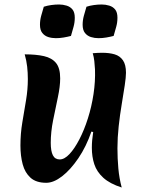

<svg xmlns="http://www.w3.org/2000/svg" viewBox="-20 -814 646 855"><path d="M522 21Q469 4 440 -22.5Q411 -49 400 -82.5Q389 -116 389 -156Q389 -173 390.5 -190Q392 -207 395 -226L387 -228Q364 -161 329 -109.5Q294 -58 256.5 -29Q219 0 186 0Q141 0 116 -22.5Q91 -45 81 -82.5Q71 -120 71 -166Q71 -219 79.5 -269.5Q88 -320 96 -368Q104 -416 104 -462Q104 -490 101 -517Q98 -544 90 -572Q141 -572 176 -564Q211 -556 229.5 -533.5Q248 -511 248 -465Q248 -429 237.5 -380Q227 -331 216.5 -278.5Q206 -226 206 -178Q206 -141 215.5 -122.5Q225 -104 246 -104Q267 -104 289.5 -128Q312 -152 333.5 -193.5Q355 -235 371.5 -287Q388 -339 396.5 -395.5Q405 -452 403 -505Q402 -524 400 -542Q398 -560 393 -577Q404 -578 415 -578.5Q426 -579 435 -579Q467 -579 490.5 -572Q514 -565 527.5 -545.5Q541 -526 541 -490Q541 -471 535.5 -434Q530 -397 522 -349.5Q514 -302 508.5 -251.5Q503 -201 503 -154Q503 -108 507 -64Q511 -20 522 21ZM296 -654Q281 -650 263.5 -647Q246 -644 229 -644Q211 -644 195 -649Q179 -654 168.5 -667Q158 -680 158 -704Q158 -724 163.5 -744Q169 -764 175 -784Q190 -789 208 -791.5Q226 -794 243 -794Q260 -794 276.5 -789Q293 -784 303 -771.5Q313 -759 313 -735Q313 -714 307.5 -694.5Q302 -675 296 -654ZM486 -654Q471 -650 453.5 -647Q436 -644 419 -644Q401 -644 385 -649Q369 -654 358.5 -667Q348 -680 348 -704Q348 -724 353.5 -744Q359 -764 365 -784Q380 -789 398 -791.5Q416 -794 433 -794Q450 -794 466.5 -789Q483 -784 493 -771.5Q503 -759 503 -735Q503 -714 497.5 -694.5Q492 -675 486 -654Z"/></svg>

Font: Merienda
Style: Bold
Weight: 700
Designer: Eduardo Rodriguez Tunni
Foundry: Eduardo Rodriguez Tunni
Version: Version 2.001